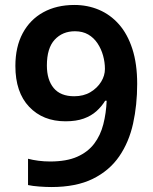

<svg xmlns="http://www.w3.org/2000/svg" viewBox="-20 -744 618 774"><path d="M533 -406Q533 -321 516.5 -246Q500 -171 460.5 -113.5Q421 -56 354 -23Q287 10 187 10Q166 10 138.5 8Q111 6 93 2V-104Q112 -99 135 -96Q158 -93 182 -93Q248 -93 291 -112Q334 -131 359.5 -164.5Q385 -198 396.5 -243Q408 -288 410 -338H404Q390 -315 369 -296Q348 -277 317.5 -266Q287 -255 244 -255Q153 -255 97.5 -313.5Q42 -372 42 -478Q42 -555 71.5 -610Q101 -665 154.5 -694.5Q208 -724 280 -724Q333 -724 379 -704.5Q425 -685 459.5 -646Q494 -607 513.5 -547Q533 -487 533 -406ZM282 -618Q232 -618 200.5 -584Q169 -550 169 -480Q169 -422 196.5 -389Q224 -356 279 -356Q317 -356 344.5 -372.5Q372 -389 387.5 -414Q403 -439 403 -466Q403 -493 395.5 -520Q388 -547 373 -569.5Q358 -592 335.5 -605Q313 -618 282 -618Z"/></svg>

Font: Noto Sans Syriac Eastern SemiBold
Style: Regular
Weight: 600
Designer: Patrick Giasson and the Monotype Design Team
Foundry: Monotype Imaging Inc.
Version: Version 3.001